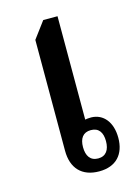

<svg xmlns="http://www.w3.org/2000/svg" viewBox="-91 -606 484 662"><g transform="rotate(-15 151.0 -275.0)"><path d="M181 2C242 2 274 -35 274 -93C274 -149 245 -184 202 -185C193 -185 184 -184 180 -183V-552H129L85 -493V-97C85 -35 119 2 181 2ZM189 -42C161 -42 148 -62 148 -93C148 -124 161 -143 189 -143C217 -143 230 -124 230 -93C230 -62 217 -42 189 -42Z"/></g></svg>

Font: Noto Serif Thai Condensed Medium
Style: Regular
Weight: 500
Width: 3
Designer: Monotype Design Team
Foundry: Monotype Imaging Inc.
Version: Version 2.002